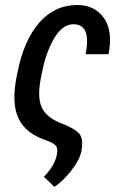

<svg xmlns="http://www.w3.org/2000/svg" viewBox="-20 -558 457 761"><path d="M286.1 -538.1Q356 -538.1 392.1 -486.3Q428.2 -434.6 410.2 -343.3H319.3Q342.8 -461.9 271 -461.9Q228 -461.9 195.3 -407.2Q162.6 -352.5 147 -272.9L143.1 -254.4Q127 -175.8 144 -135.7Q161.1 -95.7 213.9 -72.8Q270.5 -51.8 291.5 -31.2Q312.5 -10.7 302.7 41Q294.9 77.1 262.2 118.7Q229.5 160.2 195.8 182.6L153.8 142.6Q196.3 100.1 205.6 54.7Q210 30.8 202.1 20.5Q194.3 10.3 169.9 0.5Q85 -25.4 54.7 -85.9Q24.4 -146.5 45.9 -254.4L49.8 -272.9Q74.2 -397.5 135.3 -467.8Q196.3 -538.1 286.1 -538.1Z"/></svg>

Font: RobotoCondensed-Italic
Style: Italic
Weight: 400
Designer: Google
Version: Version 1.200311; 2013